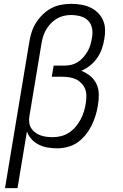

<svg xmlns="http://www.w3.org/2000/svg" viewBox="-20 -763 640 998"><path d="M6 215 132 -543Q136 -569 144 -594.5Q152 -620 166.5 -643.5Q181 -667 201.5 -687Q222 -707 246 -720Q270 -733 297 -738Q324 -743 349 -743Q375 -743 400 -739Q425 -735 447.5 -725Q470 -715 487.5 -698Q505 -681 515 -659Q525 -637 526 -611Q527 -585 522 -559Q518 -534 509.5 -509.5Q501 -485 485.5 -462.5Q470 -440 449 -423Q428 -406 403 -395Q428 -385 449 -368Q470 -351 481.5 -326.5Q493 -302 493.5 -273.5Q494 -245 489 -216Q485 -190 477 -163.5Q469 -137 456.5 -111.5Q444 -86 425.5 -63Q407 -40 384 -23.5Q361 -7 333 0.5Q305 8 279 8Q253 8 228.5 4Q204 0 182 -11Q160 -22 144 -39.5Q128 -57 120 -80L71 215ZM255 -50Q276 -50 298 -55.5Q320 -61 339.5 -74Q359 -87 374 -105Q389 -123 399.5 -143Q410 -163 416.5 -184.5Q423 -206 426 -227Q429 -246 429 -265Q429 -284 422.5 -300.5Q416 -317 403.5 -330Q391 -343 375.5 -350.5Q360 -358 341.5 -361Q323 -364 304 -364H249L259 -422H314Q332 -422 350 -426Q368 -430 384 -440Q400 -450 413 -465Q426 -480 435.5 -496.5Q445 -513 450 -530.5Q455 -548 458 -566Q463 -591 458.5 -615.5Q454 -640 438 -656Q422 -672 398 -678.5Q374 -685 349 -685Q330 -685 311 -680.5Q292 -676 274.5 -665.5Q257 -655 243 -640Q229 -625 219 -607.5Q209 -590 203.5 -571Q198 -552 195 -533L133 -160Q130 -143 132 -126.5Q134 -110 142 -97Q150 -84 162.5 -74.5Q175 -65 190.5 -59.5Q206 -54 222 -52Q238 -50 255 -50Z"/></svg>

Font: Iosevka HT Light Extended
Style: Italic
Weight: 300
Width: 7
Italic angle: -9°
Monospace: yes
Designer: Belleve Invis
Foundry: Belleve Invis
Version: Version 32.3.0; ttfautohint (v1.8.4)